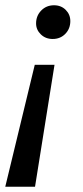

<svg xmlns="http://www.w3.org/2000/svg" viewBox="-27 -555 315 729"><path d="M110 -466Q110 -495 129.5 -515Q149 -535 178 -535Q205 -535 222.5 -517.5Q240 -500 240 -475Q240 -446 221 -426.5Q202 -407 173 -407Q146 -407 128 -424.5Q110 -442 110 -466ZM105 -309H180L106 154H-7Z"/></svg>

Font: Montserrat Alternates Medium
Style: Italic
Weight: 500
Italic angle: -11.3°
Designer: Julieta Ulanovsky
Foundry: Julieta Ulanovsky
Version: Version 7.200